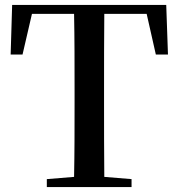

<svg xmlns="http://www.w3.org/2000/svg" viewBox="-20 -755 720 775"><path d="M23 -535H71L109 -699H279C281 -598 281 -496 281 -393V-342C281 -241 281 -140 279 -41L169 -32V0H511V-32L401 -41C400 -141 400 -242 400 -343V-393C400 -496 400 -598 401 -699H572L609 -535H658L651 -735H29Z"/></svg>

Font: GenKiMin2 TW SB
Style: Regular
Weight: 600
Version: Version 2.100;PS 2.1;hotconv 16.6.51;makeotf.lib2.5.65220 DE